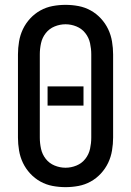

<svg xmlns="http://www.w3.org/2000/svg" viewBox="-20 -763 540 791"><path d="M250 8Q223 8 196.5 3Q170 -2 146.5 -15Q123 -28 104.5 -48Q86 -68 74.5 -92Q63 -116 58.5 -143Q54 -170 54 -196V-539Q54 -565 58.5 -592Q63 -619 74.5 -643Q86 -667 104.5 -687Q123 -707 146.5 -720Q170 -733 196.5 -738Q223 -743 250 -743Q277 -743 303.5 -738Q330 -733 353.5 -720Q377 -707 395.5 -687Q414 -667 425.5 -643Q437 -619 441.5 -592Q446 -565 446 -539V-196Q446 -170 441.5 -143Q437 -116 425.5 -92Q414 -68 395.5 -48Q377 -28 353.5 -15Q330 -2 303.5 3Q277 8 250 8ZM250 -72Q273 -72 295 -81Q317 -90 331.5 -108.5Q346 -127 351 -150Q356 -173 356 -196V-539Q356 -562 351 -585Q346 -608 331.5 -626.5Q317 -645 295 -654Q273 -663 250 -663Q227 -663 205 -654Q183 -645 168.5 -626.5Q154 -608 149 -585Q144 -562 144 -539V-196Q144 -173 149 -150Q154 -127 168.5 -108.5Q183 -90 205 -81Q227 -72 250 -72ZM176 -328V-407H324V-328Z"/></svg>

Font: Iosevka Bendy Medium
Style: Regular
Weight: 500
Monospace: yes
Designer: Belleve Invis
Foundry: Belleve Invis
Version: Version 30.1.2